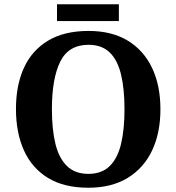

<svg xmlns="http://www.w3.org/2000/svg" viewBox="-20 -870 827 900"><path d="M394.2 10Q280.1 10 204.9 -36Q129.6 -82 92.2 -165Q54.8 -248 54.8 -359Q54.8 -470 92.2 -552Q129.6 -634 205.4 -679.5Q281.2 -725 395.2 -725Q503.7 -725 578.8 -679.5Q653.8 -634 692.9 -551.5Q732 -469 732 -358Q732 -247 692.9 -164.5Q653.8 -82 578.4 -36Q503 10 394.2 10ZM394.2 -55Q456.8 -55 493.9 -91.2Q531 -127.4 547.3 -194.9Q563.6 -262.5 563.6 -358Q563.6 -453.5 547.2 -521.2Q530.9 -588.9 493.9 -624.4Q456.8 -660 395.2 -660Q301.3 -660 262.3 -580.9Q223.3 -501.8 223.3 -358Q223.3 -262.5 240 -194.9Q256.8 -127.4 294.5 -91.2Q332.2 -55 394.2 -55ZM247.2 -771.1V-849.9H537.2V-771.1Z"/></svg>

Font: Noto Serif Khmer
Style: Regular
Weight: 400
Designer: Danh Hong and the Monotype Design Team
Foundry: Monotype Imaging Inc.
Version: Version 2.003